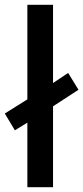

<svg xmlns="http://www.w3.org/2000/svg" viewBox="-30 -780 347 800"><path d="M84 0V-269L32 -237L-10 -307L84 -366V-760H191V-434L254 -476L297 -406L191 -337V0Z"/></svg>

Font: Noto Sans Khmer Medium
Style: Regular
Weight: 500
Version: Version 2.003